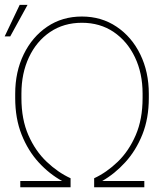

<svg xmlns="http://www.w3.org/2000/svg" viewBox="-30 -791 683 811"><path d="M55.7 0V-26.4H232.4Q178.2 -56.2 133.3 -105.2Q88.4 -154.3 61.3 -222.4Q34.2 -290.5 34.2 -377V-395Q34.2 -487.8 70.1 -561.5Q106 -635.3 169.4 -678.2Q232.9 -721.2 315.9 -721.2Q398.4 -721.2 462.4 -678.2Q526.4 -635.3 562.5 -561.3Q598.6 -487.3 598.6 -395V-377Q598.6 -291 571.5 -223.1Q544.4 -155.3 499.5 -106Q454.6 -56.6 401.4 -26.4H579.6V0H367.7V-38.1Q420.4 -62.5 467.3 -107.7Q514.2 -152.8 543.2 -220Q572.3 -287.1 572.3 -377V-396Q572.3 -481.4 540 -549.1Q507.8 -616.7 450.2 -655.8Q392.6 -694.8 315.9 -694.8Q239.3 -694.8 181.6 -655.8Q124 -616.7 92.3 -549.1Q60.5 -481.4 60.5 -396V-377Q60.5 -286.6 90.1 -219.7Q119.6 -152.8 167.2 -107.7Q214.8 -62.5 268.1 -38.1V0ZM-10.3 -637.2 53.2 -770.5H86.4L13.2 -637.2Z"/></svg>

Font: Roboto Slab LO Thin
Style: Regular
Weight: 250
Designer: Google
Version: Version 2.00;September 28, 2018;FontCreator 11.5.0.2427 64-b